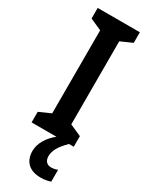

<svg xmlns="http://www.w3.org/2000/svg" viewBox="-243 -759 808 1037"><g transform="rotate(30 161.5 -240.0)"><path d="M200 112C200 77 219 44 263 0H293V-66L221 -98V-616L293 -648V-714H30V-648L102 -616V-98L30 -66V0H185C142 34 111 82 111 130C111 194 148 234 221 234C247 234 267 229 282 224V150C273 154 260 158 242 158C216 158 200 141 200 112Z"/></g></svg>

Font: Noto Sans Sinhala UI Condensed SemiBold
Style: Regular
Weight: 600
Width: 3
Designer: Jelle Bosma - Monotype Design Team
Foundry: Monotype Imaging Inc.
Version: Version 2.006